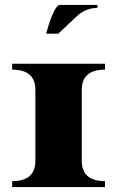

<svg xmlns="http://www.w3.org/2000/svg" viewBox="-20 -756 474 776"><path d="M166.3 -619.9Q188 -699.5 208.7 -726.8Q215.8 -736.1 221.7 -736.1H374V-724.4Q325 -723.1 290.3 -690.4L215.6 -619.9ZM123 -392.6Q123 -474.6 29.3 -474.6V-498.5H404.3V-474.6Q310.5 -474.6 310.5 -392.6V-106Q310.5 -23.9 404.3 -23.9V0H29.3V-23.9Q123 -23.9 123 -106Z"/></svg>

Font: itsadzoke
Style: Regular
Weight: 700
Width: 7
Version: Version 0.45